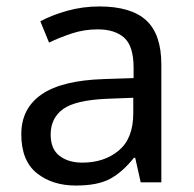

<svg xmlns="http://www.w3.org/2000/svg" viewBox="-20 -565 601 595"><path d="M288 -545Q386 -545 433 -502Q480 -459 480 -365V0H416L399 -76H395Q360 -32 321.5 -11Q283 10 215 10Q142 10 94 -28.5Q46 -67 46 -149Q46 -229 109 -272.5Q172 -316 303 -320L394 -323V-355Q394 -422 365 -448Q336 -474 283 -474Q241 -474 203 -461.5Q165 -449 132 -433L105 -499Q140 -518 188 -531.5Q236 -545 288 -545ZM314 -259Q214 -255 175.5 -227Q137 -199 137 -148Q137 -103 164.5 -82Q192 -61 235 -61Q303 -61 348 -98.5Q393 -136 393 -214V-262Z"/></svg>

Font: Noto Sans New Tai Lue
Style: Regular
Weight: 400
Designer: Monotype Design Team
Foundry: Monotype Imaging Inc.
Version: Version 2.003